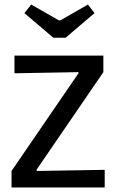

<svg xmlns="http://www.w3.org/2000/svg" viewBox="-20 -829 516 849"><path d="M31 0V-73L327 -505V-510L44 -505V-583H437V-510L142 -79V-73L443 -78V0ZM216 -662 88 -771 118 -809 240 -739H247L369 -809L398 -771L270 -662Z"/></svg>

Font: Ruda Medium
Style: Regular
Weight: 500
Version: Version 2.001